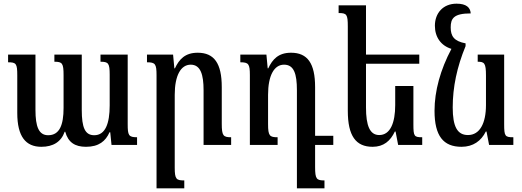

<svg xmlns="http://www.w3.org/2000/svg" viewBox="-20 -789 2842 1045"><path d="M527 -492V-453C570 -453 577 -445 577 -382V-215C577 -116 553 -53 493 -53C443 -53 425 -94 425 -191V-492H276V-453C319 -453 326 -445 326 -380V-202C326 -108 304 -53 242 -53C191 -53 173 -100 173 -191V-492H24V-450C68 -450 74 -443 74 -379V-174C74 -46 120 10 205 10C269 10 313 -17 332 -72H335C351 -14 388 10 448 10C518 10 555 -21 576 -69H580L587 0H726V-42C680 -42 675 -52 675 -114V-492Z M1238 -42C1195 -42 1187 -50 1187 -116V-315C1187 -444 1146 -502 1056 -502C987 -502 955 -466 932 -417H929L922 -492H780V-450C825 -450 832 -441 832 -380V236H983V193C940 193 931 187 931 124V-273C931 -378 964 -437 1018 -437C1072 -437 1088 -382 1088 -298V0H1238Z M1695 120V0H1794V-50H1695V-315C1695 -444 1654 -502 1564 -502C1495 -502 1463 -466 1440 -417H1437L1430 -492H1288V-450C1333 -450 1340 -441 1340 -380V0H1491V-42C1448 -42 1439 -49 1439 -113V-273C1439 -378 1472 -437 1526 -437C1580 -437 1596 -387 1596 -298V236H1746V193C1703 193 1695 186 1695 120Z M2230 -321H2131V-217C2131 -122 2105 -54 2044 -54C1993 -54 1972 -105 1972 -204V-442H2262V-492H1972V-760H1823V-718C1867 -718 1873 -711 1873 -645V-186C1873 -49 1917 10 2008 10C2068 10 2105 -22 2129 -73H2133L2147 0H2278V-42C2234 -42 2230 -47 2230 -113Z M2492 10C2555 10 2599 -22 2624 -73H2628L2642 0H2774V-42C2729 -42 2724 -47 2724 -113V-492H2580V-453C2616 -453 2625 -446 2625 -378V-217C2625 -119 2592 -54 2527 -54C2469 -54 2444 -100 2444 -204C2444 -315 2467 -424 2514 -538V-553C2451 -565 2433 -592 2433 -640C2433 -689 2450 -716 2542 -716C2540 -748 2518 -769 2465 -769C2391 -769 2347 -717 2347 -649C2347 -586 2381 -540 2437 -523C2377 -410 2345 -294 2345 -186C2345 -49 2393 10 2492 10Z"/></svg>

Font: Noto Serif Armenian ExtraCondensed SemiBold
Style: Regular
Weight: 600
Width: 2
Designer: Monotype Design Team
Foundry: Monotype Imaging Inc.
Version: Version 2.008